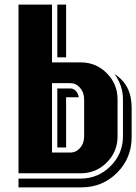

<svg xmlns="http://www.w3.org/2000/svg" viewBox="-20 -750 590 831"><path d="M549.8 -157.2Q549.8 -65.4 486.6 -2.2Q423.3 61 332 61H60.1V22.9H329.1Q404.3 22.9 458.3 -30.8Q512.2 -84.5 512.2 -160.2V-319.8Q512.2 -378.4 476.1 -429.2Q549.8 -382.8 549.8 -284.2ZM488.8 -160.2Q488.8 -93.3 442.1 -46.6Q395.5 0 329.1 0H60.1V-730H205.1V-480H329.1Q395.5 -480 442.1 -433.3Q488.8 -386.7 488.8 -319.8ZM344.2 -160.2V-319.8Q344.2 -349.6 326.7 -369.9Q309.1 -390.1 284.2 -390.1H205.1V-89.8H284.2Q309.6 -89.8 326.9 -109.9Q344.2 -129.9 344.2 -160.2ZM320.8 -329.1H266.1V-111.8H228V-367.2H284.2Q298.3 -367.2 308.3 -356.4Q318.4 -345.7 320.8 -329.1ZM266.1 -502H228V-730H266.1Z"/></svg>

Font: Laconic
Style: Shadow
Weight: 900
Width: 6
Designer: Robby Woodard
Version: Version 1.000